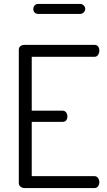

<svg xmlns="http://www.w3.org/2000/svg" viewBox="-20 -960 548 980"><path d="M324 -365.2Q324 -354 318 -346Q312 -338 299 -338H142V-61H462Q472.7 -61 479.9 -52Q487 -43 487 -30Q487 -18.2 480.5 -9.1Q473.9 0 462 0H106Q94 0 85 -7Q76 -14 76 -26V-706Q76 -718.5 84.8 -724.8Q93.5 -731 106 -731H462Q475 -731 481 -722.5Q487 -714 487 -702.4Q487 -689.4 480.5 -679.7Q474 -670 462 -670H142V-395H299Q311 -395 317.5 -386.3Q324 -377.6 324 -365.2ZM175 -940H390Q399.1 -940 407 -932.5Q415 -924.9 415 -914.5Q415 -904 407 -896.5Q399 -889 390.1 -889H175Q164 -889 157 -895.8Q150 -902.7 150 -913.8Q150 -925 157.1 -932.5Q164.3 -940 175 -940Z"/></svg>

Font: Dosis
Style: Regular
Weight: 400
Designer: Edgar Tolentino, Pablo Impallari, Igino Marini
Foundry: Edgar Tolentino, Pablo Impallari, Igino Marini
Version: Version 1.007;Glyphs 3.1.1 (3134)